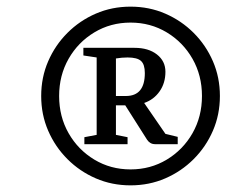

<svg xmlns="http://www.w3.org/2000/svg" viewBox="-20 -792 682 578"><path d="M373 -234Q317 -234 268.5 -255Q220 -276 183 -313Q146 -350 125 -398.5Q104 -447 104 -503Q104 -559 125 -607.5Q146 -656 183 -693Q220 -730 268.5 -751Q317 -772 373 -772Q429 -772 477.5 -751Q526 -730 563 -693Q600 -656 621 -607.5Q642 -559 642 -503Q642 -447 621 -398.5Q600 -350 563 -313Q526 -276 477.5 -255Q429 -234 373 -234ZM373 -282Q433 -282 482 -311.5Q531 -341 559.5 -391Q588 -441 588 -503Q588 -565 559.5 -615Q531 -665 482 -694.5Q433 -724 373 -724Q313 -724 264 -694.5Q215 -665 186.5 -615Q158 -565 158 -503Q158 -441 186.5 -391Q215 -341 264 -311.5Q313 -282 373 -282ZM234 -358V-379L271 -386V-619L231 -625V-648H385Q427 -648 452.5 -628Q478 -608 478 -576Q478 -542 460.5 -517Q443 -492 414 -482L478 -389L515 -380V-358H447Q439 -358 433 -361.5Q427 -365 423 -371L357 -475H329V-386L364 -379V-358ZM329 -503H359Q416 -503 416 -572Q416 -598 404.5 -608.5Q393 -619 364 -619Q347 -619 329 -616Z"/></svg>

Font: Faustina Light
Style: Italic
Weight: 300
Italic angle: -8°
Designer: Alfonso Garcia
Foundry: http://www.omnibus-type.com
Version: Version 1.200